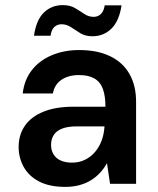

<svg xmlns="http://www.w3.org/2000/svg" viewBox="-20 -720 617 752"><path d="M236 12Q174 12 133.5 -9Q93 -30 73 -66Q53 -102 53 -144Q53 -192 77.5 -227.5Q102 -263 150 -282.5Q198 -302 267 -302H393Q393 -344 383 -371.5Q373 -399 350 -412.5Q327 -426 289 -426Q249 -426 221.5 -408Q194 -390 187 -354H69Q75 -407 104.5 -445Q134 -483 182.5 -503.5Q231 -524 290 -524Q361 -524 411 -500Q461 -476 487 -430.5Q513 -385 513 -321V0H411L399 -81Q388 -61 372.5 -44Q357 -27 337 -14.5Q317 -2 291.5 5Q266 12 236 12ZM262 -83Q290 -83 312.5 -94Q335 -105 351.5 -124Q368 -143 377.5 -168Q387 -193 389 -221V-225H280Q245 -225 222.5 -216Q200 -207 190 -190.5Q180 -174 180 -153Q180 -131 190 -115Q200 -99 218.5 -91Q237 -83 262 -83ZM342 -578Q314 -578 294.5 -590Q275 -602 258 -613.5Q241 -625 221 -625Q204 -625 192.5 -614Q181 -603 178 -580H113Q122 -642 152 -671Q182 -700 226 -700Q254 -700 273.5 -688.5Q293 -677 310 -665.5Q327 -654 347 -654Q364 -654 375.5 -665.5Q387 -677 390 -699H456Q447 -638 416.5 -608Q386 -578 342 -578Z"/></svg>

Font: DM Sans 12pt SemiBold
Style: Regular
Weight: 600
Version: Version 4.004;gftools[0.9.30]